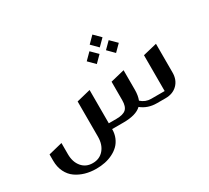

<svg xmlns="http://www.w3.org/2000/svg" viewBox="-160 -921 1494 1375"><g transform="rotate(-30 586.5 -233.5)"><path d="M732.9 -657.2 786.1 -604 732.9 -550.8 680.2 -604ZM654.8 -564 708 -511.2 654.8 -458 602.1 -511.2ZM814 -564 867.2 -511.2 814 -458 761.2 -511.2ZM959 0H888.2Q813 0 759.8 -43Q715.3 0 610.8 0H517.1Q517.1 38.1 503.9 69.8Q490.7 101.6 468.3 123.5Q445.8 145.5 415.3 160.6Q384.8 175.8 350.3 182.9Q315.9 189.9 278.8 189.9Q231 189.9 188.7 178Q146.5 166 112.3 142.1Q78.1 118.2 58.1 77.6Q38.1 37.1 38.1 -15.1V-66.9L152.8 -95.2V-2.9Q152.8 62.5 186.8 102.5Q220.7 142.6 276.9 142.1Q333.5 142.1 367.7 101.8Q401.9 61.5 401.9 -3.9V-294.9L517.1 -323.2V-47.9H579.1Q635.3 -47.9 659.2 -69.1Q683.1 -90.3 683.1 -143.1V-295.9L798.8 -324.2V-162.1Q798.8 -115.7 785.2 -80.1Q820.8 -47.9 867.2 -47.9H979V-344.2L1094.2 -372.1V-134.8Q1094.2 -74.2 1057.1 -37.1Q1020 0 959 0Z"/></g></svg>

Font: Wesal
Style: Regular
Weight: 500
Designer: Ahmed zaza
Foundry: Ahmed zaza
Version: Version 2.01